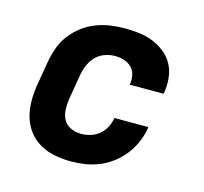

<svg xmlns="http://www.w3.org/2000/svg" viewBox="-84 -621 767 722"><g transform="rotate(15 300.0 -260.0)"><path d="M250 8Q218 8 187 2Q156 -4 130 -18.5Q104 -33 85.5 -56.5Q67 -80 58 -109Q49 -138 48.5 -170Q48 -202 53 -234L70 -334Q75 -362 85 -389Q95 -416 113 -439.5Q131 -463 155 -481Q179 -499 206.5 -509.5Q234 -520 262 -524Q290 -528 317 -528Q346 -528 374 -524.5Q402 -521 427 -511Q452 -501 473 -484.5Q494 -468 507 -445Q520 -422 523.5 -394Q527 -366 523 -338L521 -328H389L390 -332Q393 -350 388.5 -367.5Q384 -385 372 -396.5Q360 -408 343 -413Q326 -418 308 -418Q289 -418 269 -411Q249 -404 234.5 -389Q220 -374 211.5 -354.5Q203 -335 200 -316L183 -216Q180 -195 181 -174Q182 -153 191.5 -136Q201 -119 220 -110.5Q239 -102 260 -102Q278 -102 296.5 -107.5Q315 -113 330 -125.5Q345 -138 354 -155.5Q363 -173 366 -191V-192H498V-190Q494 -163 483 -136Q472 -109 454 -85Q436 -61 412.5 -42.5Q389 -24 362 -12.5Q335 -1 306.5 3.5Q278 8 250 8Z"/></g></svg>

Font: Iosevka XBd Ex Obl
Style: Regular
Weight: 800
Width: 7
Italic angle: -9°
Monospace: yes
Designer: Belleve Invis
Foundry: Belleve Invis
Version: Version 32.5.0; ttfautohint (v1.8.4)